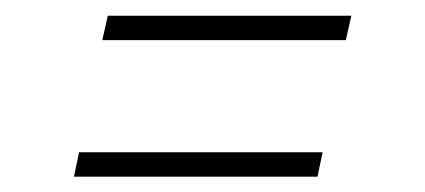

<svg xmlns="http://www.w3.org/2000/svg" viewBox="-20 -363 540 244"><path d="M110 -312 117 -343H426.5L419.5 -312ZM74 -138.5 80.5 -169.5H390L383.5 -138.5Z"/></svg>

Font: Karla ExtraLight
Style: Italic
Weight: 250
Italic angle: -8°
Designer: Jonathan Pinhorn
Version: Version 2.004;gftools[0.9.33]